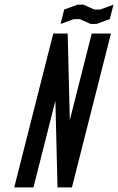

<svg xmlns="http://www.w3.org/2000/svg" viewBox="-20 -812 512 832"><path d="M220 -375 125 0H41.7L210.8 -666.7H273.3L282.5 -291.7L377.5 -666.7H460.8L291.7 0H229.2ZM300 -729.2 242.5 -708.3 258.3 -770.8 315.8 -791.7H341.7L388.3 -770.8H414.2L471.7 -791.7L455.8 -729.2L398.3 -708.3H372.5L325.8 -729.2Z"/></svg>

Font: Yulong
Style: Italic
Weight: 400
Italic angle: -14.25°
Designer: GGBotNet
Foundry: f0n7.com
Version: 1.00